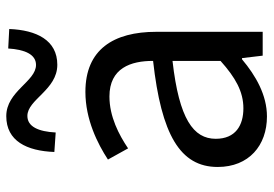

<svg xmlns="http://www.w3.org/2000/svg" viewBox="-148 -697 859 603"><g transform="rotate(-90 281.5 -395.5)"><path d="M217.2 13.4C284.5 13.4 345.4 -21.7 396.7 -64.9H400.5L408.2 0H483.1V-334C483.1 -468.7 427.5 -556.8 294.5 -556.8C207.4 -556.8 131.2 -518.2 81.9 -486L117 -422.7C160 -451.7 216.8 -481.3 280 -481.3C369.2 -481.3 391.9 -414 391.7 -344.2C160.5 -318.4 58.6 -259.5 58.6 -141.3C58.6 -43.3 126.2 13.4 217.2 13.4ZM242.8 -60.6C189.4 -60.6 147.1 -85.1 147.1 -147.4C147.1 -217.3 208.7 -262.5 391.7 -283.2V-132.4C339.4 -85.5 295.3 -60.6 242.8 -60.6ZM379.6 -645C457 -645 488.6 -710.6 491.9 -796L430.7 -799.2C427.5 -747.6 412.4 -711.9 379.2 -711.9C326.9 -711.9 296.5 -805.3 218.2 -805.3C140.2 -805.3 108.9 -740.9 105.7 -654.3L166.9 -650.1C169.7 -703.9 185.1 -739 218.9 -739C270.6 -739 300.7 -645 379.6 -645Z"/></g></svg>

Font: Source Han Sans JP VF
Style: Regular
Weight: 250
Designer: Ryoko NISHIZUKA 西塚涼子 (kana, bopomofo & ideographs); Paul D. Hunt (Latin, Greek & Cyrillic); Sandoll Communications 산돌커뮤니
Foundry: Adobe
Version: Version 2.004;hotconv 1.0.118;makeotfexe 2.5.65603